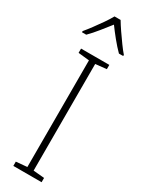

<svg xmlns="http://www.w3.org/2000/svg" viewBox="-246 -981 765 1012"><g transform="rotate(30 136.0 -474.5)"><path d="M222 0H50V-26L117 -32V-681L50 -688V-714H222V-688L155 -681V-32L222 -26ZM155 -949Q168 -927 187.5 -898.5Q207 -870 227 -842.5Q247 -815 262 -798V-791H236Q211 -816 184.5 -848.5Q158 -881 137 -910Q115 -882 88.5 -849Q62 -816 37 -791H11V-798Q27 -817 47.5 -844.5Q68 -872 87 -899.5Q106 -927 118 -949Z"/></g></svg>

Font: Noto Sans Telugu SemiCondensed ExtraLight
Style: Regular
Weight: 200
Width: 4
Designer: Jelle Bosma - Monotype Design Team
Foundry: Monotype Imaging Inc.
Version: Version 2.005; ttfautohint (v1.8.4.7-5d5b)